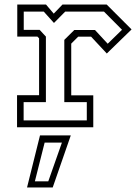

<svg xmlns="http://www.w3.org/2000/svg" viewBox="-20 -560 614 845"><path d="M55 0V-141H152V-391.5L144.5 -399H56V-540H182.5L216.5 -500L255 -540H449.5L559 -430.5L450 -324.5L381 -398.5H324L293.5 -368V-140.5H390.5V0ZM84 -30H362V-110.5H263V-384.5L307 -428H398L454 -367.5L517 -429L437.5 -509H267L217.5 -459L172.5 -509H84.5V-428.5H154.5L182 -399V-110.5H84ZM99 265 156 36H291.5L212 265ZM133.5 238H192.5L252.5 67.5H176.5Z"/></svg>

Font: Tourney Thin Light
Style: Regular
Weight: 300
Version: Version 1.015